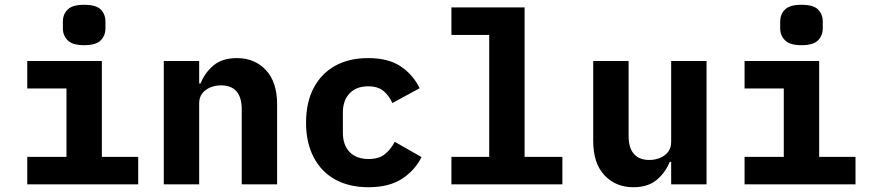

<svg xmlns="http://www.w3.org/2000/svg" viewBox="-20 -771 3640 803"><path d="M331.8 -582Q283 -582 263 -602.5Q243 -623 243 -652V-681Q243 -711.2 263 -731.1Q283 -751 331.8 -751Q382 -751 401.5 -731.1Q421 -711.2 421 -681V-652Q421 -623 401.5 -602.5Q382 -582 331.8 -582ZM94 -115H258V-401H94V-516H406V-115H558V0H94Z M665 0V-516H813V-422H819Q836 -466 872.5 -497Q909 -528 971 -528Q1045 -528 1092 -478Q1139 -428 1139 -334V0H991V-314Q991 -363 969.5 -388.5Q948 -414 904 -414Q881 -414 860 -405.5Q839 -397 826 -380.5Q813 -364 813 -339V0Z M1521 12Q1440 12 1381.5 -20.5Q1323 -53 1291.5 -114Q1260 -175 1260 -258Q1260 -342 1291.5 -402.5Q1323 -463 1381 -495.5Q1439 -528 1520 -528Q1605 -528 1656.5 -493Q1708 -458 1735 -402L1621 -340Q1608 -370 1584.5 -390Q1561 -410 1520 -410Q1470 -410 1442 -380.5Q1414 -351 1414 -300V-216Q1414 -165 1442 -135.5Q1470 -106 1522 -106Q1565 -106 1590 -126.5Q1615 -147 1631 -178L1743 -114Q1715 -58 1661 -23Q1607 12 1521 12Z M1868 -115H2026V-625H1868V-740H2174V-115H2332V0H1868Z M2787 -94H2781Q2764 -51 2727.5 -19.5Q2691 12 2629 12Q2555 12 2508 -38Q2461 -88 2461 -182V-516H2609V-202Q2609 -153 2631 -127.5Q2653 -102 2696 -102Q2719 -102 2740 -110.5Q2761 -119 2774 -135.5Q2787 -152 2787 -177V-516H2935V0H2787Z M3331.8 -582Q3283 -582 3263 -602.5Q3243 -623 3243 -652V-681Q3243 -711.2 3263 -731.1Q3283 -751 3331.8 -751Q3382 -751 3401.5 -731.1Q3421 -711.2 3421 -681V-652Q3421 -623 3401.5 -602.5Q3382 -582 3331.8 -582ZM3094 -115H3258V-401H3094V-516H3406V-115H3558V0H3094Z"/></svg>

Font: Lilex
Style: Regular
Weight: 400
Monospace: yes
Designer: Mike Abbink, Paul van der Laan, Pieter van Rosmalen, Mikhael Khrustik
Foundry: Mikhael Khrustik
Version: Version 2.510